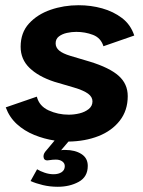

<svg xmlns="http://www.w3.org/2000/svg" viewBox="-20 -529 548 735"><path d="M201 186Q171 186 144 179.5Q117 173 97 164L122 119Q133 126 150.5 132Q168 138 185 138Q204 138 216 130Q228 122 228 107Q228 96 218.5 89Q209 82 194 82Q188 82 181.5 82.5Q175 83 170 84Q151 88 147.5 76Q144 64 153 52L189 9Q149 3 111 -12.5Q73 -28 44.5 -54Q16 -80 2 -118L121 -159Q130 -123 166 -106.5Q202 -90 243 -90Q264 -90 284.5 -95Q305 -100 319.5 -111.5Q334 -123 334 -141Q334 -158 317 -170.5Q300 -183 263 -194L188 -216Q127 -236 93 -269Q59 -302 59 -350Q59 -404 91 -439Q123 -474 173.5 -491.5Q224 -509 281 -509Q328 -509 371 -497Q414 -485 447 -460Q480 -435 494 -393L376 -352Q366 -384 336 -395.5Q306 -407 272 -407Q254 -407 236 -403Q218 -399 205.5 -389.5Q193 -380 193 -363Q193 -347 206.5 -335.5Q220 -324 250 -315L324 -293Q399 -270 434 -239Q469 -208 469 -161Q469 -106 438.5 -67Q408 -28 357 -8Q306 12 242 13L214 46Q218 45 222.5 45Q227 45 230 45Q267 45 291.5 60.5Q316 76 316 106Q316 148 281.5 167Q247 186 201 186Z"/></svg>

Font: Atkinson Hyperlegible Next
Style: Bold Italic
Weight: 700
Italic angle: -12°
Designer: Elliott Scott, Megan Eiswerth, Linus Boman, Theodore Petrosky, Letters from Sweden
Foundry: Applied Design Works, Letters from Sweden
Version: Version 2.001